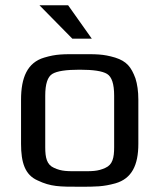

<svg xmlns="http://www.w3.org/2000/svg" viewBox="-20 -700 608 730"><path d="M506 -321C506 -353 502 -380 495 -402C479 -445 462 -467 418 -481C371 -495 346 -494 283 -494C220 -494 195 -495 148 -481C84 -462 60 -405 60 -321V-153C60 -82 75 -35 123 -14C173 10 207 10 283 10C344 10 372 10 419 -3C481 -21 506 -72 506 -153ZM414 -140C414 -100 408 -74 381 -62C351 -48 330 -49 283 -49C236 -49 215 -48 185 -62C158 -74 152 -100 152 -140V-336C152 -381 161 -408 179 -419C197 -430 232 -435 283 -435C334 -435 369 -430 387 -419C405 -408 414 -381 414 -336ZM329 -553 239 -680H130L255 -553Z"/></svg>

Font: Gamestation Text
Style: Bold
Weight: 400
Designer: Jonas Hecksher
Foundry: Jonas Hecksher, Playtypeª, e-types AS
Version: Version 1.003